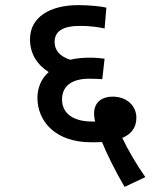

<svg xmlns="http://www.w3.org/2000/svg" viewBox="-20 -652 597 749"><path d="M466 77 547 39C512 -11 477 -71 457 -114C490 -128 512 -152 512 -193C512 -237 477 -275 419 -275C382 -275 347 -257 347 -209C347 -202 348 -190 351 -178C347 -178 342 -178 338 -178C271 -178 222 -206 222 -264C222 -319 264 -345 328 -345C349 -345 366 -344 379 -343L388 -423C375 -425 352 -427 333 -427C305 -427 278 -425 254 -419C216 -431 193 -454 193 -488C193 -531 226 -551 293 -551C333 -551 364 -546 388 -541L395 -622C373 -628 322 -632 285 -632C175 -632 97 -585 97 -499C97 -443 124 -400 170 -371C139 -344 126 -306 126 -271C126 -177 198 -97 335 -97C350 -97 364 -97 378 -98C394 -57 432 20 466 77Z"/></svg>

Font: Noto Sans Devanagari UI Medium
Style: Regular
Weight: 500
Designer: Jelle Bosma - Monotype Design Team
Foundry: Monotype Imaging Inc.
Version: Version 2.004